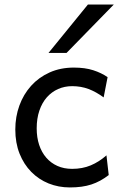

<svg xmlns="http://www.w3.org/2000/svg" viewBox="-20 -801 538 833"><path d="M451.7 -41.5Q433.1 -27.3 414.8 -17.3Q396.5 -7.3 376.5 -0.7Q356.4 5.9 333.5 9Q310.5 12.2 283.2 12.2Q233.9 12.2 190.9 -5.1Q147.9 -22.5 115.7 -55.2Q83.5 -87.9 64.9 -134.3Q46.4 -180.7 46.4 -239.3Q46.4 -294.4 64.2 -343.3Q82 -392.1 115 -428.7Q147.9 -465.3 195.1 -486.6Q242.2 -507.8 300.3 -507.8Q349.1 -507.8 384.5 -496.3Q419.9 -484.9 446.8 -466.3L429.7 -378.4Q396.5 -402.8 363.8 -415Q331.1 -427.2 293 -427.2Q260.3 -427.2 232.2 -414.8Q204.1 -402.3 183.3 -378.9Q162.6 -355.5 150.9 -321.3Q139.2 -287.1 139.2 -244.1Q139.2 -204.6 149.9 -172.4Q160.6 -140.1 180.7 -116.9Q200.7 -93.8 229 -81.1Q257.3 -68.4 293 -68.4Q337.4 -68.4 373.5 -83.5Q409.7 -98.6 441.9 -127ZM473.6 -781.2 268.6 -571.3H190.4L361.3 -781.2Z"/></svg>

Font: Andika FrenchTight
Style: Regular
Weight: 400
Designer: Victor Gaultney, Annie Olsen, Julie Remington, Don Collingsworth, Eric Hays, Becca Hirsbrunner
Foundry: SIL International
Version: Version 5.000 ; Dig1 Dig4Opn Dig7 LnSpcTght